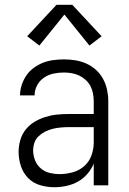

<svg xmlns="http://www.w3.org/2000/svg" viewBox="-20 -777 540 805"><path d="M208 8Q178 8 148.5 -0.5Q119 -9 98 -30.5Q77 -52 67.5 -81Q58 -110 58 -140Q58 -165 65 -189.5Q72 -214 87.5 -233.5Q103 -253 124.5 -266Q146 -279 170 -286.5Q194 -294 218.5 -296.5Q243 -299 268 -299H373V-352Q373 -368 370 -384.5Q367 -401 359.5 -415.5Q352 -430 339.5 -441.5Q327 -453 312.5 -460Q298 -467 281.5 -470Q265 -473 248 -473Q226 -473 204.5 -468.5Q183 -464 164.5 -451.5Q146 -439 135.5 -419Q125 -399 125 -377H64Q64 -399 71 -420.5Q78 -442 90.5 -460.5Q103 -479 121.5 -492.5Q140 -506 160.5 -514Q181 -522 203.5 -525Q226 -528 248 -528Q273 -528 297 -524Q321 -520 343 -510Q365 -500 383 -483.5Q401 -467 412.5 -445.5Q424 -424 429 -400Q434 -376 434 -352V0H373V-91Q363 -67 346 -47.5Q329 -28 306.5 -15.5Q284 -3 258.5 2.5Q233 8 208 8ZM230 -47Q257 -47 284.5 -54.5Q312 -62 333 -80.5Q354 -99 363.5 -125.5Q373 -152 373 -180V-244H268Q252 -244 235 -242.5Q218 -241 201.5 -237Q185 -233 170 -225.5Q155 -218 142.5 -206.5Q130 -195 124.5 -179Q119 -163 119 -146Q119 -125 127 -105Q135 -85 151 -71Q167 -57 188 -52Q209 -47 230 -47ZM145 -586 94 -625 217 -757H283L406 -625L355 -586L250 -716Z"/></svg>

Font: Iosevka SS04 Light
Style: Regular
Weight: 300
Monospace: yes
Designer: Belleve Invis
Foundry: Belleve Invis
Version: Version 19.0.0; ttfautohint (v1.8.4)